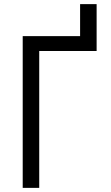

<svg xmlns="http://www.w3.org/2000/svg" viewBox="-20 -910 540 930"><path d="M90 0H170V-663H448V-890H368V-735H90Z"/></svg>

Font: Iosevka SS09
Style: Regular
Weight: 400
Monospace: yes
Designer: Belleve Invis
Foundry: Belleve Invis
Version: Version 5.2.1; ttfautohint (v1.8.3)